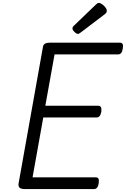

<svg xmlns="http://www.w3.org/2000/svg" viewBox="-20 -1289 859 1309"><path d="M148 0Q124 0 113.5 -9.5Q103 -19 107 -40L273 -970Q275 -984 286.5 -991Q298 -998 319 -998H798Q811 -998 816 -988.5Q821 -979 817 -958Q814 -937 806 -927.5Q798 -918 785 -918H352L289 -568H650Q663 -568 668 -558.5Q673 -549 671 -528Q667 -507 659 -497.5Q651 -488 638 -488H275L202 -80H633Q646 -80 651 -71Q656 -62 653 -40Q650 -20 642 -10Q634 0 621 0ZM512 -1058Q501 -1058 487.5 -1071.5Q474 -1085 474 -1095Q474 -1099 475.5 -1103Q477 -1107 483 -1113L634 -1258Q639 -1263 643.5 -1266Q648 -1269 654 -1269Q664 -1269 676.5 -1260Q689 -1251 698.5 -1239Q708 -1227 708 -1216Q708 -1209 705.5 -1204Q703 -1199 693 -1191L531 -1068Q525 -1064 520.5 -1061Q516 -1058 512 -1058Z"/></svg>

Font: Playwrite ZA
Style: Regular
Weight: 400
Designer: Veronika Burian, José Scaglione
Foundry: TypeTogether
Version: Version 1.002